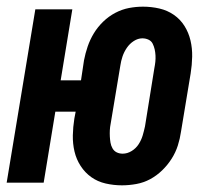

<svg xmlns="http://www.w3.org/2000/svg" viewBox="-24 -548 638 576"><path d="M342 8Q317 8 293 2.5Q269 -3 250 -16.5Q231 -30 218 -50Q205 -70 199.5 -93.5Q194 -117 194.5 -142Q195 -167 199 -192L203 -213H142L107 0H-4L82 -520H193L158 -307H219L228 -367Q232 -388 239 -408.5Q246 -429 257.5 -448Q269 -467 285.5 -483Q302 -499 322 -509.5Q342 -520 363 -524Q384 -528 405 -528Q430 -528 454 -522.5Q478 -517 497.5 -503.5Q517 -490 529.5 -470Q542 -450 547.5 -426.5Q553 -403 552.5 -378Q552 -353 548 -328L519 -153Q516 -132 509.5 -111.5Q503 -91 491 -72Q479 -53 462.5 -37Q446 -21 426.5 -10.5Q407 0 385 4Q363 8 342 8ZM344 -87Q358 -87 371 -95Q384 -103 392 -115.5Q400 -128 404 -141.5Q408 -155 411 -169L439 -343Q441 -353 442 -362.5Q443 -372 442.5 -381.5Q442 -391 440 -400Q438 -409 434 -417Q430 -425 421.5 -429Q413 -433 403 -433Q390 -433 377.5 -425Q365 -417 356.5 -404.5Q348 -392 343.5 -378.5Q339 -365 337 -351L308 -177Q306 -167 305.5 -157.5Q305 -148 305.5 -138.5Q306 -129 307.5 -120Q309 -111 313.5 -103Q318 -95 326 -91Q334 -87 344 -87Z"/></svg>

Font: Iosevka QP
Style: Bold Italic
Weight: 700
Italic angle: -9°
Designer: Belleve Invis
Foundry: Belleve Invis
Version: Version 20.0.0; ttfautohint (v1.8.4)